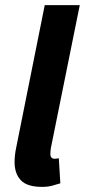

<svg xmlns="http://www.w3.org/2000/svg" viewBox="-20 -720 332 751"><path d="M145 11Q86 11 61.5 -15Q37 -41 37 -86Q37 -99 38.5 -113Q40 -127 44 -146L155 -700H292L179 -141Q178 -133 177.5 -128Q177 -123 177 -118Q177 -99 194 -99Q197 -99 200.5 -99.5Q204 -100 210 -101L216 -3Q201 2 183.5 6.5Q166 11 145 11Z"/></svg>

Font: Source Sans 3 ExtraLight
Style: Bold Italic
Weight: 700
Italic angle: -11°
Version: Version 3.052;hotconv 1.1.0;makeotfexe 2.6.0